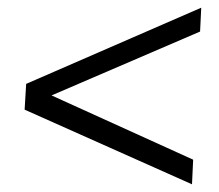

<svg xmlns="http://www.w3.org/2000/svg" viewBox="-20 -564 570 499"><path d="M479 -85 44 -279 48 -346 503 -544 500 -482 114 -316 482 -149Z"/></svg>

Font: Lora
Style: Italic
Weight: 400
Italic angle: -3°
Designer: Olga Karpushina, Alexei Vanyashin (Cyrillic)
Foundry: Cyreal
Version: Version 3.008